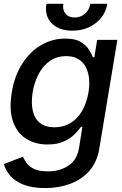

<svg xmlns="http://www.w3.org/2000/svg" viewBox="-34 -751 628 987"><path d="M198.7 215.8Q132.8 215.8 88.9 199Q44.9 182.1 20 153.8Q-4.9 125.5 -14.2 92.3L84 54.7Q90.8 70.3 103.5 87.9Q116.2 105.5 141.6 117.7Q167 129.9 211.9 129.9Q272 130.4 317.1 101.1Q362.3 71.8 372.6 7.8L389.6 -99.1H382.3Q370.6 -82 349.1 -60.5Q327.6 -39.1 294.2 -23.7Q260.7 -8.3 210.4 -8.3Q146 -8.3 99.1 -38.6Q52.2 -68.8 32.2 -128.4Q12.2 -188 26.4 -274.9Q40.5 -361.8 80.6 -424.1Q120.6 -486.3 178 -519.5Q235.4 -552.7 301.3 -552.7Q352.1 -552.7 380.4 -535.9Q408.7 -519 422.6 -496.6Q436.5 -474.1 443.4 -457H451.2L465.3 -545.9H569.3L476.6 12.2Q465.3 82.5 425.3 127.4Q385.3 172.4 326.4 194.1Q267.6 215.8 198.7 215.8ZM246.6 -96.7Q292 -96.7 327.9 -118.2Q363.8 -139.6 387.5 -179.9Q411.1 -220.2 420.9 -276.4Q429.7 -331.5 419.4 -373.3Q409.2 -415 380.6 -438.7Q352.1 -462.4 306.2 -462.4Q258.3 -462.4 222.7 -437.7Q187 -413.1 164.8 -370.8Q142.6 -328.6 133.8 -276.4Q125.5 -223.1 134.3 -182.4Q143.1 -141.6 171.1 -119.1Q199.2 -96.7 246.6 -96.7ZM338.4 -593.3Q268.6 -593.3 231.4 -631.6Q194.3 -669.9 204.6 -731.4H291.5Q286.6 -700.2 302.5 -680.7Q318.4 -661.1 349.6 -661.1Q380.9 -661.1 403.1 -680.7Q425.3 -700.2 430.2 -731.4H517.6Q511.2 -690.4 486.1 -659.4Q460.9 -628.4 423.1 -610.8Q385.3 -593.3 338.4 -593.3Z"/></svg>

Font: Inter Tight Medium
Style: Italic
Weight: 500
Italic angle: -9.39999°
Designer: Rasmus Andersson
Foundry: rsms
Version: Version 3.004